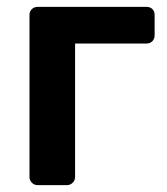

<svg xmlns="http://www.w3.org/2000/svg" viewBox="-20 -540 486 560"><path d="M90 0Q80 0 73 -7Q66 -14 66 -24V-496Q66 -507 73 -513.5Q80 -520 90 -520H407Q418 -520 424.5 -513.5Q431 -507 431 -496V-437Q431 -427 424.5 -420Q418 -413 407 -413H199V-24Q199 -14 192 -7Q185 0 175 0Z"/></svg>

Font: Rubik AZ
Style: Regular
Weight: 500
Designer: Hubert and Fischer
Foundry: Hubert & Fischer
Version: Version 2.000